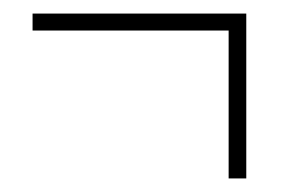

<svg xmlns="http://www.w3.org/2000/svg" viewBox="-20 -383 421 283"><path d="M343 -120H317V-338H28V-363H343Z"/></svg>

Font: Noto Sans Display Thin Cond
Style: Regular
Weight: 250
Width: 3
Designer: Monotype Design team
Foundry: Monotype Imaging Inc.
Version: Version 1.000